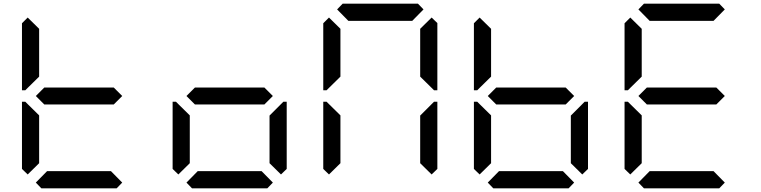

<svg xmlns="http://www.w3.org/2000/svg" viewBox="-20 -1020 4120 1040"><path d="M130 -75 99 -105V-469H117L130 -456L192 -395V-136ZM130 -544 117 -531H99V-894L130 -925L192 -864V-605ZM596 -546 642 -500 596 -454H220L174 -500L220 -546ZM642 -31 612 0H204L174 -31L235 -93H581Z M946 -75 915 -105V-469H933L946 -456L1008 -395V-136ZM1412 -546 1458 -500 1412 -454H1036L990 -500L1036 -546ZM1458 -31 1428 0H1020L990 -31L1051 -93H1397ZM1502 -456 1515 -469H1533V-105L1502 -75L1440 -136V-394Z M1762 -75 1731 -105V-469H1749L1762 -456L1824 -395V-136ZM1762 -544 1749 -531H1731V-894L1762 -925L1824 -864V-605ZM1806 -969 1836 -1000H2244L2274 -969L2213 -907H1867ZM2318 -925 2349 -895V-531H2331L2318 -544L2256 -605V-864ZM2318 -456 2331 -469H2349V-105L2318 -75L2256 -136V-394Z M2578 -75 2547 -105V-469H2565L2578 -456L2640 -395V-136ZM2578 -544 2565 -531H2547V-894L2578 -925L2640 -864V-605ZM3044 -546 3090 -500 3044 -454H2668L2622 -500L2668 -546ZM3090 -31 3060 0H2652L2622 -31L2683 -93H3029ZM3134 -456 3147 -469H3165V-105L3134 -75L3072 -136V-394Z M3394 -75 3363 -105V-469H3381L3394 -456L3456 -395V-136ZM3394 -544 3381 -531H3363V-894L3394 -925L3456 -864V-605ZM3438 -969 3468 -1000H3876L3906 -969L3845 -907H3499ZM3860 -546 3906 -500 3860 -454H3484L3438 -500L3484 -546ZM3906 -31 3876 0H3468L3438 -31L3499 -93H3845Z"/></svg>

Font: DSEG7 Classic Mini
Style: Regular
Weight: 400
Designer: Keshikan(Twitter:@keshinomi_88pro)
Version: Version 0.46